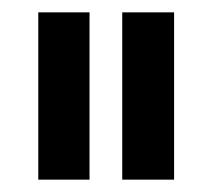

<svg xmlns="http://www.w3.org/2000/svg" viewBox="-20 -756 343 311"><path d="M178 -465V-736H262V-465ZM42 -465V-736H125V-465Z"/></svg>

Font: Stick No Bills Medium
Style: Regular
Weight: 500
Version: Version 2.000